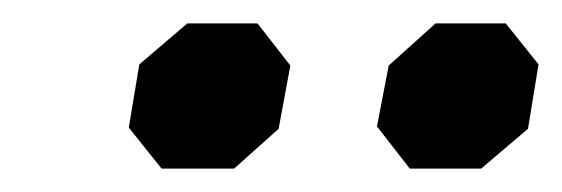

<svg xmlns="http://www.w3.org/2000/svg" viewBox="-20 -701 480 164"><path d="M90 -592 99 -646 140 -681H200L228 -645L218 -591L180 -557H118ZM302 -593 312 -645 352 -681H412L440 -646L431 -591L391 -557H330Z"/></svg>

Font: Chakra Petch SemiBold
Style: Italic
Weight: 600
Italic angle: -10°
Designer: Katatrad Aksorn Co.,Ltd.
Foundry: Cadson Demak Co.,Ltd.
Version: Version 1.000; ttfautohint (v1.6)